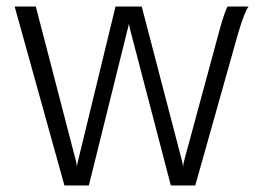

<svg xmlns="http://www.w3.org/2000/svg" viewBox="-20 -570 809 590"><path d="M178 0 25 -550H90L212 -80.5Q213.5 -75 214.8 -68.8Q216 -62.5 216.5 -58Q217 -62.5 218.2 -68.8Q219.5 -75 221 -80.5L335 -550H415.5L538 -80.5Q539.5 -75 540.8 -68.8Q542 -62.5 542.5 -58Q543 -62.5 544.2 -68.8Q545.5 -75 547 -80.5L655 -479Q662.5 -507 669 -525.2Q675.5 -543.5 679 -550H744Q739.5 -545.5 730.8 -524Q722 -502.5 712 -468.5L580 0H505L381.5 -473Q380 -478.5 378.5 -485.5Q377 -492.5 376 -498Q375.5 -492.5 373.8 -485.8Q372 -479 370.5 -473.5L253 0Z"/></svg>

Font: Junction Light
Style: Regular
Weight: 300
Designer: Caroline Hadilaksono
Foundry: Caroline Hadilaksono, Tyler Finck, The League of Moveable Type
Version: Version 2.000; ttfautohint (v1.8.3)